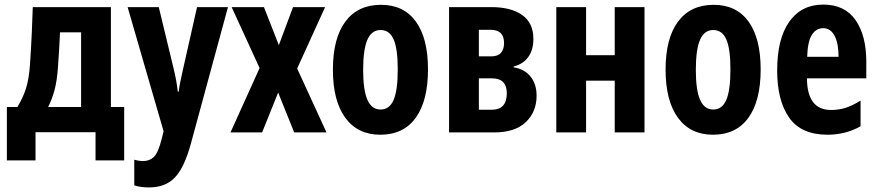

<svg xmlns="http://www.w3.org/2000/svg" viewBox="-20 -578 3833 838"><path d="M10 122V-111H56Q82 -154 94.5 -195.5Q107 -237 111 -299Q113 -329 115 -362.5Q117 -396 119 -440Q121 -484 123 -547H464V-111H522V122H397V-1H135V122ZM190 -111H334V-437H242Q240 -396 238 -361Q236 -326 233 -285Q229 -226 218 -185Q207 -144 190 -111Z M630 240Q592 240 566 231V119Q587 125 605 125Q633 125 652 106.5Q671 88 686 27L694 -5L537 -547H673L737 -282Q751 -225 756 -178H760Q762 -198 767.5 -223.5Q773 -249 780 -281L840 -547H975L812 53Q784 154 743 197Q702 240 630 240Z M986 0 1113 -281 991 -547H1132L1197 -381L1259 -547H1399L1277 -279L1405 0H1264L1194 -174L1124 0Z M1640 10Q1541 10 1487 -64Q1433 -138 1433 -274Q1433 -411 1487.5 -484Q1542 -557 1643 -557Q1742 -557 1795 -484Q1848 -411 1848 -275Q1848 -138 1794.5 -64Q1741 10 1640 10ZM1641 -100Q1680 -100 1698 -142Q1716 -184 1716 -275Q1716 -365 1698 -406Q1680 -447 1641 -447Q1602 -447 1583.5 -404.5Q1565 -362 1565 -273Q1565 -185 1583.5 -142.5Q1602 -100 1641 -100Z M1940 0V-547H2124Q2210 -547 2259 -512.5Q2308 -478 2308 -408Q2308 -360 2285.5 -329Q2263 -298 2222 -288V-284Q2268 -277 2295 -244.5Q2322 -212 2322 -160Q2322 -90 2275 -45Q2228 0 2136 0ZM2070 -332H2124Q2153 -332 2166.5 -347.5Q2180 -363 2180 -390Q2180 -448 2121 -448H2070ZM2070 -99H2126Q2192 -99 2192 -171Q2192 -236 2127 -236H2070Z M2408 0V-547H2538V-337H2663V-547H2793V0H2663V-226H2538V0Z M3092 10Q2993 10 2939 -64Q2885 -138 2885 -274Q2885 -411 2939.5 -484Q2994 -557 3095 -557Q3194 -557 3247 -484Q3300 -411 3300 -275Q3300 -138 3246.5 -64Q3193 10 3092 10ZM3093 -100Q3132 -100 3150 -142Q3168 -184 3168 -275Q3168 -365 3150 -406Q3132 -447 3093 -447Q3054 -447 3035.5 -404.5Q3017 -362 3017 -273Q3017 -185 3035.5 -142.5Q3054 -100 3093 -100Z M3592 10Q3476 10 3424 -65Q3372 -140 3372 -270Q3372 -409 3425 -483.5Q3478 -558 3573 -558Q3667 -558 3714 -490.5Q3761 -423 3761 -309V-236H3502Q3503 -98 3607 -98Q3641 -98 3671 -107.5Q3701 -117 3736 -139V-27Q3703 -8 3666.5 1Q3630 10 3592 10ZM3503 -330H3640Q3640 -389 3622.5 -422Q3605 -455 3573 -455Q3542 -455 3523.5 -426Q3505 -397 3503 -330Z"/></svg>

Font: Noto Sans ExtraCondensed
Style: Bold
Weight: 700
Width: 2
Designer: Monotype Design Team
Foundry: Monotype Imaging Inc.
Version: Version 2.013; ttfautohint (v1.8.4.7-5d5b)